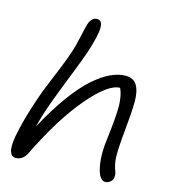

<svg xmlns="http://www.w3.org/2000/svg" viewBox="-114 -850 840 950"><g transform="rotate(15 306.5 -374.5)"><path d="M53.2 9.8Q32.2 9.8 24.2 -14.6Q16.1 -39.1 25.9 -95.2Q40.5 -168.9 64.2 -244.1Q87.9 -319.3 108.9 -370.1Q129.9 -420.9 153.8 -479.7Q177.7 -538.6 189 -574.2Q198.7 -604 209.5 -653.8Q220.2 -703.6 226.1 -722.2Q239.3 -758.8 266.1 -758.8Q279.8 -758.3 286.4 -749.5Q293 -740.7 293 -720.9Q293 -701.2 285.9 -669.7Q278.8 -638.2 264.2 -592.8Q249 -546.9 217 -467Q185.1 -387.2 156.2 -309.6Q127.4 -231.9 110.8 -166Q163.6 -264.2 215.8 -335.7Q268.1 -407.2 314 -447.3Q359.9 -487.3 399.7 -505.6Q439.5 -523.9 476.1 -523.9Q516.6 -523.9 534.4 -493.4Q552.2 -462.9 551.3 -406Q550.3 -349.1 542 -268.1Q531.7 -163.1 533.4 -123.5Q535.2 -84 547.9 -53.2Q553.7 -38.6 550.8 -20Q548.3 -7.8 537.1 1Q525.9 9.8 512.2 9.8Q481.9 9.8 468.8 -52.7Q455.6 -115.2 467.8 -204.1Q482.4 -321.3 481.2 -373Q480 -424.8 463.9 -459Q403.3 -459 304.4 -342.5Q205.6 -226.1 108.9 -27.8Q89.8 9.8 53.2 9.8Z"/></g></svg>

Font: Shantell Sans Irregular
Style: Italic
Weight: 300
Italic angle: -11.31°
Designer: Stephen Nixon, Anya Danilova, Shantell Martin
Foundry: Arrow Type
Version: Version 1.006;[9816181b4]